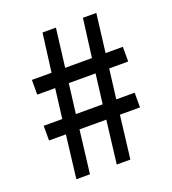

<svg xmlns="http://www.w3.org/2000/svg" viewBox="-122 -743 749 835"><g transform="rotate(-20 253.0 -325.0)"><path d="M113 -199H35V-267H121L138 -404H55V-472H146L169 -650H231L209 -472H333L356 -650H418L396 -472H476V-404H388L371 -267H456V-199H363L339 0H276L300 -199H176L152 0H89ZM308 -267 325 -404H201L184 -267Z"/></g></svg>

Font: Assistant SemiBold
Style: Regular
Weight: 600
Designer: Hebrew By Ben Nathan, Latin by Paul Hunt
Version: Version 2.001; ttfautohint (v1.6)